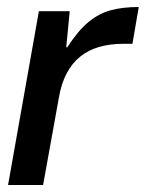

<svg xmlns="http://www.w3.org/2000/svg" viewBox="-20 -528 416 548"><path d="M3 0 91 -496H179L169 -393H172Q203 -441 233 -465.5Q263 -490 297 -499Q331 -508 376 -508L358 -403H331Q294 -403 263 -394Q232 -385 209 -366.5Q186 -348 170.5 -319Q155 -290 148 -249L103 0Z"/></svg>

Font: DM Sans 36pt Medium
Style: Italic
Weight: 500
Italic angle: -10°
Designer: Colophon Foundry, Jonny Pinhorn
Foundry: Colophon Foundry
Version: Version 4.004;gftools[0.9.30]